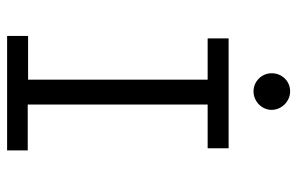

<svg xmlns="http://www.w3.org/2000/svg" viewBox="-168 -668 836 540"><g transform="rotate(90 250.0 -398.0)"><path d="M237 -693C265 -693 289 -716 289 -744C289 -772 265 -796 237 -796C208 -796 186 -773 186 -744C186 -716 209 -693 237 -693ZM81 0H403V-58H274V-564H397V-623H88V-564H204V-59H81Z"/></g></svg>

Font: Inconsolata
Style: Regular
Weight: 400
Monospace: yes
Designer: Raph Levien, Cyreal, Brenton Simpson
Foundry: Raph Levien, Cyreal, Google
Version: Version 3.100